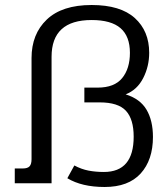

<svg xmlns="http://www.w3.org/2000/svg" viewBox="-20 -732 670 767"><path d="M249 -20 277 -71Q305 -56 333.5 -50.5Q362 -45 395 -45Q514 -45 514 -186Q514 -256 483 -289.5Q452 -323 378 -323H317V-382H370Q437 -382 468 -420Q499 -458 499 -521Q499 -587 461.5 -619.5Q424 -652 346 -652Q186 -652 186 -505V0H39V-59H71Q90 -59 98 -67.5Q106 -76 106 -96V-500Q106 -596 167 -654Q228 -712 346 -712Q461 -712 518.5 -660Q576 -608 576 -521Q576 -467 552 -420Q528 -373 482 -355Q540 -337 565.5 -293.5Q591 -250 591 -185Q591 -93 542 -39Q493 15 398 15Q307 15 249 -20Z"/></svg>

Font: Pridi Light
Style: Regular
Weight: 300
Designer: Katatrad Team
Foundry: CadsonDemak
Version: Version 1.003